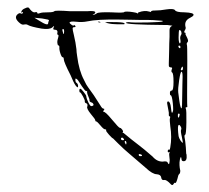

<svg xmlns="http://www.w3.org/2000/svg" viewBox="-20 -753 578 530"><path d="M113 -689Q113 -692 115 -696Q116 -698 112 -699Q108 -700 96 -702L75 -704L88 -696Q113 -680 113 -689ZM153 -666 155 -659Q157 -659 157 -666Q157 -673 154 -673Q151 -673 153 -666ZM478 -643Q476 -651 480 -657Q482 -660 480.5 -665Q479 -670 475 -670Q474 -670 473.5 -663.5Q473 -657 473 -649.5Q473 -642 474 -638Q476 -630 478 -635Q479 -638 478 -643ZM478 -623Q478 -627 475 -627Q471 -627 473 -623Q474 -620 477 -620Q478 -620 478 -623ZM484 -569Q482 -569 480 -564Q478 -559 481 -559Q485 -559 485 -564Q485 -569 484 -569ZM483 -490Q483 -502 483.5 -520Q484 -538 484 -541Q484 -555 481 -555Q478 -555 474.5 -531.5Q471 -508 472 -498Q472 -496 475 -475Q478 -454 481 -454Q483 -454 483 -490ZM475 -432Q477 -438 475 -439Q473 -440 472 -439Q471 -438 471 -435Q471 -423 475 -432ZM482 -375Q478 -392 480 -395Q482 -399 478 -405Q474 -411 472 -406Q470 -400 473 -377Q474 -372 478 -365.5Q482 -359 485 -359Q484 -366 482 -375ZM322 -369Q320 -373 317 -373Q314 -373 314 -370Q314 -366 319 -366Q324 -366 322 -369ZM329 -360Q328 -364 326 -364Q323 -363 325 -359Q329 -349 329 -360ZM372 -323Q372 -326 368 -327Q363 -329 363 -326Q363 -322 367 -322Q372 -322 372 -323ZM250 -693Q253 -694 258 -692Q257 -691 254 -691Q250 -692 250 -693ZM277 -689 270 -692Q272 -692 291 -692Q320 -692 323 -689Q326 -686 321 -686H304Q289 -686 277 -689ZM448 -316Q446 -328 448 -332Q449 -333 449 -333.5Q449 -334 447 -333Q443 -331 443 -336Q443 -338 444.5 -339.5Q446 -341 447 -340Q449 -338 450 -346Q455 -374 450 -405Q448 -422 449 -426Q451 -432 448 -432Q446 -432 446 -435V-439V-442Q445 -446 445 -448Q445 -449 442 -464Q440 -473 444 -473Q450 -473 452 -455Q453 -443 455 -441L457 -445Q458 -448 458 -451Q458 -459 457 -468.5Q456 -478 454.5 -484Q453 -490 451 -490Q449 -490 449 -496Q449 -503 454 -503Q459 -503 459 -527Q459 -551 455 -553Q452 -555 454 -561Q457 -567 452 -567Q446 -567 446 -572V-579Q446 -586 446.5 -597Q447 -608 447 -618Q447 -632 448 -651V-670Q448 -679 456 -682L442 -684H434Q328 -685 328 -690Q328 -692 335 -692Q348 -690 387.5 -691Q427 -692 429 -694Q430 -695 428.5 -695.5Q427 -696 424 -696Q421 -696 416 -696.5Q411 -697 403.5 -697.5Q396 -698 387 -698Q378 -698 366 -698Q354 -698 340.5 -698.5Q327 -699 309 -699Q249 -700 221 -694Q207 -691 190 -693Q172 -695 172 -690Q173 -688 177 -685Q182 -681 184 -683Q186 -685 188 -681Q190 -678 185 -678Q181 -678 180.5 -675Q180 -672 184 -656Q189 -635 191 -617Q191 -610 193 -598Q198 -558 212 -532L218 -520Q218 -519 239 -490Q247 -478 257 -462Q262 -453 266 -453Q270 -453 266 -448Q264 -445 266 -444Q270 -446 289 -423Q308 -400 311 -400Q314 -400 317.5 -395Q321 -390 319 -388Q317 -386 321 -386Q345 -366 361 -354Q377 -342 401 -321Q414 -306 430 -307Q441 -309 443 -304Q447 -295 448 -306Q449 -311 448 -316ZM452 -244Q439 -258 433 -256Q426 -255 425 -263Q424 -271 413 -272Q401 -272 382 -290Q376 -295 361 -308Q346 -321 340 -326Q322 -341 306 -357L292 -371Q290 -371 281 -381Q272 -391 273 -393Q274 -396 270 -396Q266 -396 257 -407Q248 -418 245 -418Q243 -418 243 -421Q243 -424 231 -438Q218 -454 221 -459Q223 -466 218 -468Q214 -469 214 -473Q215 -476 209 -487Q203 -498 201 -498Q199 -498 199 -503Q199 -508 202 -508Q204 -508 211 -499Q218 -490 218 -488Q219 -480 224 -470Q229 -460 232 -460Q241 -461 237 -467Q236 -469 233 -470Q227 -472 227 -475Q228 -478 223 -489Q221 -493 220.5 -497.5Q220 -502 221 -502H220Q219 -501 217.5 -501.5Q216 -502 213 -505.5Q210 -509 206 -515Q202 -521 195 -532Q188 -539 188 -534Q188 -525 192 -524Q197 -519 195 -512Q190 -512 182 -529Q178 -539 175 -545Q156 -582 156 -590Q156 -595 153 -595Q150 -595 146.5 -606Q143 -617 144 -624Q143 -627 142 -628Q140 -626 139 -631Q137 -638 140 -647Q143 -657 140 -657Q138 -657 138 -660Q141 -671 131 -671Q125 -671 128 -677Q130 -681 129 -681Q128 -681 124 -677Q116 -671 95 -674Q66 -679 57 -684Q53 -687 45 -685Q40 -684 32 -691.5Q24 -699 24 -705Q24 -710 29 -714Q34 -718 37 -716Q41 -714 43 -717Q44 -719 43.5 -719.5Q43 -720 41 -719Q39 -718 38.5 -718.5Q38 -719 39 -721Q41 -727 49 -730Q55 -733 57.5 -732.5Q60 -732 64 -726Q71 -718 76 -719Q83 -721 83 -717Q83 -714 91 -717Q96 -719 113 -719Q127 -719 130 -722Q133 -725 174 -722H220Q243 -724 243 -719Q243 -716 239 -714Q233 -712 238 -712Q241 -712 247 -716Q251 -720 287 -719Q323 -717 323 -720Q324 -721 331 -721Q338 -721 347 -719.5Q356 -718 358 -717Q362 -714 361 -717Q360 -718 363 -719Q379 -725 392 -721Q397 -719 397 -721Q397 -724 408 -724Q423 -724 439 -727Q459 -730 463 -725Q466 -719 489 -719Q517 -718 514 -711Q513 -708 505 -704Q488 -696 492 -679Q494 -675 490 -669Q487 -663 490 -663Q491 -663 492 -662Q493 -661 492 -660Q491 -659 496 -650Q501 -640 498 -637Q494 -633 496 -629Q497 -627 497 -587Q496 -463 497 -459Q498 -457 495 -457Q491 -457 493 -453Q495 -449 494.5 -415.5Q494 -382 491 -381Q488 -380 490 -371Q491 -368 493 -346Q493 -342 493.5 -337Q494 -332 494 -329L495 -326Q497 -308 487 -308Q481 -308 481 -314Q481 -319 479 -319Q478 -319 476.5 -312Q475 -305 475.5 -297Q476 -289 477 -285Q478 -283 477.5 -279Q477 -275 476 -274Q472 -270 472 -268Q467 -247 464 -248Q462 -250 459 -245Q456 -240 452 -244Z"/></svg>

Font: Strokes
Style: Regular
Weight: 400
Version: Version 1.0